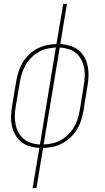

<svg xmlns="http://www.w3.org/2000/svg" viewBox="-20 -755 540 990"><path d="M148 215 183 8Q157 6 132.5 -1Q108 -8 89.5 -23Q71 -38 59 -59.5Q47 -81 41.5 -105.5Q36 -130 37 -156Q38 -182 42 -208L64 -338Q68 -363 76 -387Q84 -411 97.5 -433.5Q111 -456 130.5 -474.5Q150 -493 173.5 -505Q197 -517 222 -522Q247 -527 271 -528L306 -735H325L291 -528Q317 -526 341 -519Q365 -512 384 -497Q403 -482 415 -460.5Q427 -439 432 -414.5Q437 -390 436.5 -364Q436 -338 431 -312L410 -182Q406 -157 398 -133Q390 -109 376 -86.5Q362 -64 342.5 -45.5Q323 -27 300 -15Q277 -3 252 2Q227 7 202 8L168 215ZM186 -10 268 -510Q246 -509 223.5 -504Q201 -499 180.5 -487.5Q160 -476 142.5 -459Q125 -442 113 -421.5Q101 -401 94 -379Q87 -357 83 -335L61 -205Q57 -182 56.5 -158.5Q56 -135 60.5 -113Q65 -91 75.5 -71.5Q86 -52 102.5 -38.5Q119 -25 140.5 -18Q162 -11 186 -10ZM205 -10Q227 -11 250 -16Q273 -21 293.5 -32.5Q314 -44 331.5 -61Q349 -78 361 -98.5Q373 -119 380 -141Q387 -163 391 -185L412 -315Q416 -338 417 -361.5Q418 -385 413.5 -407Q409 -429 398.5 -448.5Q388 -468 371.5 -481.5Q355 -495 333 -502Q311 -509 288 -510Z"/></svg>

Font: Iosevka SS04 Thin
Style: Italic
Weight: 100
Italic angle: -9°
Monospace: yes
Designer: Belleve Invis
Foundry: Belleve Invis
Version: Version 19.0.0; ttfautohint (v1.8.4)